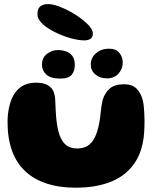

<svg xmlns="http://www.w3.org/2000/svg" viewBox="-20 -858 757 915"><path d="M341.5 36.5Q262.5 36.5 201.8 16.5Q141 -3.5 99.8 -42.5Q58.5 -81.5 37.2 -140Q16 -198.5 16 -276Q16 -296.5 18.2 -316Q20.5 -335.5 25 -353.5Q29.5 -371.5 35.5 -386.5Q51.5 -424 80.2 -444Q109 -464 149.5 -464Q189.5 -464 209.2 -451.2Q229 -438.5 235.8 -419.8Q242.5 -401 243 -383Q244 -371 244.2 -358.8Q244.5 -346.5 245.2 -334.5Q246 -322.5 246.8 -311.2Q247.5 -300 248.5 -290.5Q253 -245 264 -213.8Q275 -182.5 295.2 -166.5Q315.5 -150.5 348 -150.5Q377 -150.5 397.5 -163Q418 -175.5 431.2 -202Q444.5 -228.5 452.5 -269Q455.5 -283.5 457.2 -297.8Q459 -312 460.2 -326Q461.5 -340 463.8 -354.2Q466 -368.5 469.5 -382.5Q479.5 -415.5 503 -436Q526.5 -456.5 571.5 -456.5Q610.5 -456.5 631.2 -435.2Q652 -414 661 -378Q664 -363.5 665.5 -347.8Q667 -332 667.8 -315.5Q668.5 -299 668.8 -282Q669 -265 668 -248Q665.5 -149 624.8 -86Q584 -23 511.8 6.8Q439.5 36.5 341.5 36.5ZM267.5 -483.5Q221.5 -483.5 200.8 -502.8Q180 -522 180 -548.5Q180 -584 204.5 -601.8Q229 -619.5 255 -619.5Q275.5 -619.5 294.2 -613.2Q313 -607 324.8 -591.5Q336.5 -576 336.5 -547.5Q336.5 -520.5 322 -502Q307.5 -483.5 267.5 -483.5ZM490 -484.5Q456 -484.5 434.2 -503.2Q412.5 -522 412.5 -550Q412.5 -583 437.8 -604.5Q463 -626 499.5 -626Q532.5 -626 548.8 -606Q565 -586 565 -560.5Q565 -529.5 544.5 -507Q524 -484.5 490 -484.5ZM382.5 -665.5Q353.5 -665.5 315.8 -676.2Q278 -687 243.5 -704Q206.5 -722 182.5 -744Q158.5 -766 158.5 -791.5Q158.5 -816.5 172 -827.5Q185.5 -838.5 209 -838.5Q231.5 -838.5 262.2 -827Q293 -815.5 322.5 -798.5Q364 -774 393.2 -747Q422.5 -720 422.5 -698Q422.5 -680.5 411 -673Q399.5 -665.5 382.5 -665.5Z"/></svg>

Font: Gluten Thin
Style: Bold
Weight: 700
Version: Version 1.300